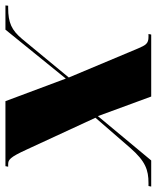

<svg xmlns="http://www.w3.org/2000/svg" viewBox="20 -621 576 706"><g transform="rotate(90 308.0 -268.0)"><path d="M-25 0H64L244 -222L327 0H566L568 -10H560C543 -10 534 -14 504 -80L388 -331L499 -459C548 -515 580 -526 628 -526H639L641 -536H545L382 -340L310 -536H82L80 -526H91C115 -526 121 -516 133 -488L240 -233L98 -61C66 -23 39 -10 -16 -10H-24Z"/></g></svg>

Font: Noto Serif Display Black
Style: Italic
Weight: 900
Italic angle: -12°
Designer: Monotype Design Team
Foundry: Monotype Imaging Inc.
Version: Version 2.009